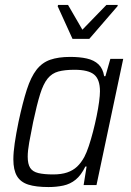

<svg xmlns="http://www.w3.org/2000/svg" viewBox="-20 -748 529 776"><path d="M176 8Q125 8 94 -2Q63 -12 48.5 -36.5Q34 -61 34 -104Q34 -132 39.5 -169.5Q45 -207 55 -256Q72 -335 88.5 -386Q105 -437 127.5 -466Q150 -495 183 -506.5Q216 -518 264 -518Q302 -518 331 -511.5Q360 -505 378 -488Q396 -471 401 -440H406L426 -510H478L370 0H318L330 -75H325Q308 -40 286 -22Q264 -4 236 2Q208 8 176 8ZM195 -43Q228 -43 251.5 -51Q275 -59 291.5 -74.5Q308 -90 321 -114Q330 -131 339 -158Q348 -185 356 -216Q364 -247 370.5 -278.5Q377 -310 380.5 -336.5Q384 -363 384 -379Q384 -427 360.5 -446.5Q337 -466 281 -466Q242 -466 216 -459Q190 -452 172.5 -430.5Q155 -409 142 -367Q129 -325 114 -255Q104 -206 98 -172Q92 -138 92 -115Q92 -85 102 -69.5Q112 -54 135 -48.5Q158 -43 195 -43ZM273 -591 213 -723 215 -728H255L313 -628L410 -728H456L455 -723L341 -591Z"/></svg>

Font: Saira SemiCondensed Light
Style: Italic
Weight: 300
Width: 4
Italic angle: -12°
Designer: Hector Gatti with collaboration of the Omnibus-Type team
Foundry: Omnibus-Type
Version: Version 1.101